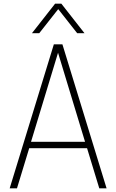

<svg xmlns="http://www.w3.org/2000/svg" viewBox="-20 -1032 637 1052"><path d="M564 0H524L457 -220H140L73 0H33L275 -789H322ZM446 -255 298 -743 150 -255ZM443 -850H403L299 -982L195 -850H155L282 -1012H316Z"/></svg>

Font: Tanohe Sans ExtraLight
Style: Regular
Weight: 250
Designer: Village Type and Design LLC & Cristiano Sobral
Foundry: Cooper Hewitt Smithsonian Design Museum
Version: Version 1.00;September 29, 2021;FontCreator 13.0.0.2655 64-b